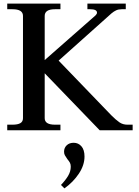

<svg xmlns="http://www.w3.org/2000/svg" viewBox="-20 -720 769 1061"><path d="M713 -31V0H531L227 -315V-67Q227 -31 284 -31H314V0H20V-31H49Q78 -31 92.5 -39.5Q107 -48 107 -67V-632Q107 -669 49 -669H20V-700H314V-669H284Q227 -669 227 -632V-388L508 -635Q516 -643 516 -650Q516 -669 478 -669H463V-700H675V-669H653Q635 -669 622 -663Q609 -657 596 -646L304 -385L595 -83Q621 -57 640 -44Q659 -31 684 -31ZM447 145Q447 193 415.5 240Q384 287 336 321L317 302Q342 276 356.5 251.5Q371 227 371 201Q371 188 366.5 179.5Q362 171 352 159Q343 146 338.5 138Q334 130 334 118Q334 97 348.5 83Q363 69 387 69Q413 69 430 88.5Q447 108 447 145Z"/></svg>

Font: Taviraj Medium
Style: Regular
Weight: 500
Designer: Katatrad Team
Foundry: CadsonDemak
Version: Version 1.030